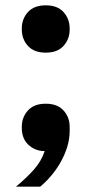

<svg xmlns="http://www.w3.org/2000/svg" viewBox="-20 -556 344 722"><path d="M40 146Q82 111 109 80Q136 49 148 12H146Q113 12 87.5 -11Q62 -34 62 -75V-79Q62 -115 85 -140.5Q108 -166 152 -166Q196 -166 219 -140.5Q242 -115 242 -79V-64Q242 -34 233 -4.5Q224 25 209 52Q194 79 174 103Q154 127 131 146H40ZM152 -358Q108 -358 85 -383.5Q62 -409 62 -445V-449Q62 -485 85 -510.5Q108 -536 152 -536Q196 -536 219 -510.5Q242 -485 242 -449V-445Q242 -409 219 -383.5Q196 -358 152 -358Z"/></svg>

Font: IBM Plex Serif
Style: Bold
Weight: 700
Designer: Mike Abbink, Paul van der Laan, Pieter van Rosmalen
Foundry: Bold Monday
Version: Version 2.008